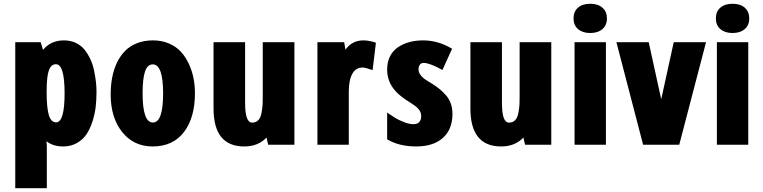

<svg xmlns="http://www.w3.org/2000/svg" viewBox="-20 -768 4052 1019"><path d="M319.3 -553.7Q354 -553.7 382.1 -540.5Q410.2 -527.3 428.5 -504.4Q446.8 -481.4 459.7 -453.6Q472.7 -425.8 479.5 -392.6Q492.2 -331.5 492.2 -283Q492.2 -234.4 487.5 -197.8Q482.9 -161.1 470.5 -122.6Q458 -84 439 -55.4Q419.9 -26.9 387.9 -8.8Q356 9.3 315.4 9.3Q261.2 9.3 226.6 -18.6Q228.5 -2.4 228.5 6.8V231H61V-543.9H195.8L208.5 -503.4Q249.5 -553.7 319.3 -553.7ZM276.9 -427.2Q251.5 -427.2 239.5 -395Q227.5 -362.8 227.5 -280Q227.5 -197.3 239 -158Q250.5 -118.7 277.8 -118.7Q322.8 -118.7 322.8 -272.9Q322.8 -427.2 276.9 -427.2Z M981.9 -429.7Q1014.6 -360.8 1014.6 -272.9Q1014.6 -143.6 956.3 -67.1Q897.9 9.3 790 9.3Q689.9 9.3 628.7 -66.9Q567.4 -143.1 567.4 -267.1Q567.4 -365.7 601.1 -436.5Q618.7 -472.2 644 -498Q669.4 -523.9 707.3 -538.8Q745.1 -553.7 791.7 -553.7Q838.4 -553.7 876.5 -537.4Q914.6 -521 939.7 -493.9Q964.8 -466.8 981.9 -429.7ZM791 -426.3Q762.7 -426.3 749.8 -388.7Q736.8 -351.1 736.8 -272.9Q736.8 -117.7 791.3 -117.7Q845.7 -117.7 845.7 -272Q845.7 -426.3 791 -426.3Z M1542.5 0H1403.3L1394.5 -38.1Q1350.1 9.3 1276.4 9.3Q1113.3 9.3 1113.3 -192.4V-543.9H1280.8V-222.2Q1280.8 -117.2 1317.9 -117.2Q1358.9 -117.2 1368.2 -169.9Q1373 -197.3 1373.8 -215.1Q1374.5 -232.9 1374.5 -255.4Q1374.5 -255.4 1374.5 -543.9H1542.5Z M1908.2 -553.7Q1938.5 -553.7 1975.1 -541.5L1957.5 -396Q1918.5 -409.7 1904.8 -409.7Q1868.7 -409.7 1849.9 -376.5Q1831.1 -343.3 1831.1 -279.3V0H1664.6V-543.9H1806.6L1813.5 -504.4Q1848.6 -553.7 1908.2 -553.7Z M2215.3 -150.9Q2215.3 -169.9 2206.5 -181.6Q2202.6 -186.5 2200.9 -189.5Q2199.2 -192.4 2193.4 -197.3Q2187.5 -202.1 2185.8 -203.9Q2184.1 -205.6 2176.8 -210.4Q2169.4 -215.3 2168.2 -216.3Q2167 -217.3 2159.2 -222.2Q2091.8 -262.7 2063.2 -304.7Q2034.7 -346.7 2034.7 -398.9Q2034.7 -439 2050 -469.2Q2065.4 -499.5 2092.8 -517.6Q2146.5 -553.7 2225.8 -553.7Q2305.2 -553.7 2379.4 -509.3L2328.1 -396.5Q2260.3 -434.1 2228.5 -434.1Q2215.3 -434.1 2208.3 -424.8Q2201.2 -415.5 2201.2 -400.4Q2201.2 -385.3 2210.4 -372.1Q2219.7 -358.9 2230.5 -350.8Q2241.2 -342.8 2250.5 -337.4Q2259.8 -332 2275.1 -322.5Q2290.5 -313 2309.8 -297.9Q2329.1 -282.7 2346.7 -262.7Q2381.3 -223.1 2381.3 -163.6Q2381.3 -81.5 2330.6 -36.1Q2279.8 9.3 2188.7 9.3Q2097.7 9.3 2034.7 -28.8V-170.4Q2064.9 -149.9 2081.1 -140.1Q2097.2 -130.4 2124.8 -119.6Q2152.3 -108.9 2173.6 -108.9Q2194.8 -108.9 2205.1 -120.1Q2215.3 -131.3 2215.3 -150.9Z M2905.8 0H2766.6L2757.8 -38.1Q2713.4 9.3 2639.6 9.3Q2476.6 9.3 2476.6 -192.4V-543.9H2644V-222.2Q2644 -117.2 2681.2 -117.2Q2722.2 -117.2 2731.4 -169.9Q2736.3 -197.3 2737.1 -215.1Q2737.8 -232.9 2737.8 -255.4Q2737.8 -255.4 2737.8 -543.9H2905.8Z M3023.9 -670.2Q3023.9 -706.5 3047.6 -727.3Q3071.3 -748 3112.5 -748Q3153.8 -748 3177.5 -727.1Q3201.2 -706.1 3201.2 -670.2Q3201.2 -634.3 3177 -613.5Q3152.8 -592.8 3112.5 -592.8Q3072.3 -592.8 3048.1 -613.3Q3023.9 -633.8 3023.9 -670.2ZM3195.8 0H3029.3V-543.9H3195.8Z M3489.3 -241.2Q3498.5 -285.6 3555.7 -543.9H3727.1L3585 0H3393.1L3251.5 -543.9H3422.9Z M3779.3 -670.2Q3779.3 -706.5 3803 -727.3Q3826.7 -748 3867.9 -748Q3909.2 -748 3932.9 -727.1Q3956.5 -706.1 3956.5 -670.2Q3956.5 -634.3 3932.4 -613.5Q3908.2 -592.8 3867.9 -592.8Q3827.6 -592.8 3803.5 -613.3Q3779.3 -633.8 3779.3 -670.2ZM3951.2 0H3784.7V-543.9H3951.2Z"/></svg>

Font: Open Sans Hebrew Condensed Extra Bold
Style: Regular
Weight: 800
Width: 3
Foundry: Ascender Corporation, Yanek Iontef
Version: Version 2.001;PS 002.001;hotconv 1.0.70;makeotf.lib2.5.58329